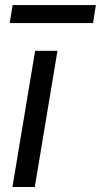

<svg xmlns="http://www.w3.org/2000/svg" viewBox="-20 -749 404 769"><path d="M29.8 0H119.3L210.2 -545.5H120.7ZM18.8 -656.6H352.6L364 -728.7H30.5Z"/></svg>

Font: Margiela Sans Text
Style: Italic
Weight: 400
Italic angle: -9.39999°
Designer: Stefan Endress, Andreas Faust
Version: Version 1.100;FEAKit 1.0